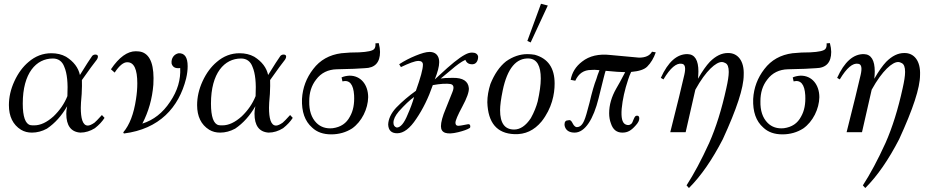

<svg xmlns="http://www.w3.org/2000/svg" viewBox="-20 -687 4830 998"><path d="M509.7 -89.1C490.3 -67.4 476.6 -53.7 470.9 -49.1C456 -38.9 444.6 -34.3 436.6 -34.3C409.1 -34.3 400 -73.1 400 -126.9C400 -138.3 401.1 -162.3 404.6 -198.9C405.7 -229.7 406.9 -253.7 405.7 -270.9C443.4 -324.6 469.7 -360 483.4 -377.1C486.9 -382.9 489.1 -387.4 489.1 -392C489.1 -400 484.6 -403.4 475.4 -403.4C469.7 -403.4 464 -401.1 459.4 -396.6C448 -380.6 426.3 -347.4 395.4 -297.1C387.4 -334.9 363.4 -366.9 323.4 -392C300.6 -404.6 275.4 -410.3 246.9 -410.3C203.4 -410.3 163.4 -395.4 128 -364.6C99.4 -340.6 74.3 -307.4 54.9 -265.1C35.4 -222.9 26.3 -181.7 26.3 -140.6C26.3 -82.3 46.9 -38.9 89.1 -12.6C106.3 -2.3 124.6 2.3 146.3 2.3C172.6 2.3 198.9 -4.6 224 -18.3C266.3 -46.9 300.6 -85.7 329.1 -134.9C325.7 -120 324.6 -107.4 324.6 -96C324.6 -34.3 348.6 -1.1 397.7 2.3C424 2.3 449.1 -5.7 473.1 -20.6C494.9 -37.7 510.9 -54.9 523.4 -74.3ZM330.3 -187.4C314.3 -147.4 290.3 -113.1 258.3 -82.3C224 -51.4 190.9 -35.4 157.7 -35.4C150.9 -35.4 144 -35.4 138.3 -36.6C112 -42.3 98.3 -80 98.3 -148.6C98.3 -307.4 168 -382.9 254.9 -382.9C283.4 -382.9 304 -368 314.3 -339.4C329.1 -305.1 333.7 -254.9 330.3 -187.4Z M947.4 -278.9C953.1 -302.9 955.4 -323.4 955.4 -342.9C955.4 -389.7 939.4 -411.4 908.6 -410.3C884.6 -405.7 868.6 -384 872 -356.6C876.6 -340.6 888 -332.6 905.1 -332.6C908.6 -332.6 913.1 -332.6 916.6 -333.7C920 -273.1 902.9 -214.9 864 -157.7C826.3 -100.6 778.3 -62.9 720 -44.6C752 -106.3 771.4 -173.7 777.1 -246.9C782.9 -344 763.4 -400 718.9 -416C708.6 -419.4 697.1 -420.6 685.7 -420.6C642.3 -420.6 598.9 -389.7 556.6 -326.9L576 -309.7C600 -346.3 622.9 -364.6 642.3 -363.4C676.6 -363.4 693.7 -326.9 693.7 -253.7C693.7 -227.4 691.4 -200 686.9 -171.4C675.4 -94.9 653.7 -37.7 620.6 1.1L624 6.9C808 -16 909.7 -128 947.4 -278.9Z M1488 -89.1C1468.6 -67.4 1454.9 -53.7 1449.1 -49.1C1434.3 -38.9 1422.9 -34.3 1414.9 -34.3C1387.4 -34.3 1378.3 -73.1 1378.3 -126.9C1378.3 -138.3 1379.4 -162.3 1382.9 -198.9C1384 -229.7 1385.1 -253.7 1384 -270.9C1421.7 -324.6 1448 -360 1461.7 -377.1C1465.1 -382.9 1467.4 -387.4 1467.4 -392C1467.4 -400 1462.9 -403.4 1453.7 -403.4C1448 -403.4 1442.3 -401.1 1437.7 -396.6C1426.3 -380.6 1404.6 -347.4 1373.7 -297.1C1365.7 -334.9 1341.7 -366.9 1301.7 -392C1278.9 -404.6 1253.7 -410.3 1225.1 -410.3C1181.7 -410.3 1141.7 -395.4 1106.3 -364.6C1077.7 -340.6 1052.6 -307.4 1033.1 -265.1C1013.7 -222.9 1004.6 -181.7 1004.6 -140.6C1004.6 -82.3 1025.1 -38.9 1067.4 -12.6C1084.6 -2.3 1102.9 2.3 1124.6 2.3C1150.9 2.3 1177.1 -4.6 1202.3 -18.3C1244.6 -46.9 1278.9 -85.7 1307.4 -134.9C1304 -120 1302.9 -107.4 1302.9 -96C1302.9 -34.3 1326.9 -1.1 1376 2.3C1402.3 2.3 1427.4 -5.7 1451.4 -20.6C1473.1 -37.7 1489.1 -54.9 1501.7 -74.3ZM1308.6 -187.4C1292.6 -147.4 1268.6 -113.1 1236.6 -82.3C1202.3 -51.4 1169.1 -35.4 1136 -35.4C1129.1 -35.4 1122.3 -35.4 1116.6 -36.6C1090.3 -42.3 1076.6 -80 1076.6 -148.6C1076.6 -307.4 1146.3 -382.9 1233.1 -382.9C1261.7 -382.9 1282.3 -368 1292.6 -339.4C1307.4 -305.1 1312 -254.9 1308.6 -187.4Z M1931.4 -461.7C1932.6 -448 1930.3 -437.7 1924.6 -432C1916.6 -422.9 1891.4 -417.1 1846.9 -414.9C1816 -414.9 1785.1 -413.7 1754.3 -410.3C1692.6 -402.3 1643.4 -374.9 1608 -328C1572.6 -282.3 1553.1 -230.9 1549.7 -172.6C1547.4 -106.3 1564.6 -57.1 1602.3 -24C1627.4 0 1660.6 11.4 1701.7 11.4C1741.7 11.4 1778.3 1.1 1810.3 -19.4C1860.6 -54.9 1892.6 -121.1 1893.7 -181.7C1893.7 -245.7 1856 -294.9 1795.4 -293.7C1780.6 -292.6 1768 -290.3 1755.4 -284.6L1760 -264C1796.6 -273.1 1817.1 -249.1 1820.6 -192C1822.9 -147.4 1816 -110.9 1798.9 -81.1C1780.6 -45.7 1750.9 -26.3 1709.7 -20.6C1675.4 -17.1 1646.9 -26.3 1625.1 -48C1598.9 -74.3 1586.3 -112 1587.4 -161.1C1587.4 -205.7 1598.9 -242.3 1622.9 -273.1C1649.1 -308.6 1685.7 -325.7 1730.3 -326.9C1798.9 -328 1848 -330.3 1876.6 -332.6C1929.1 -333.7 1955.4 -362.3 1955.4 -417.1C1955.4 -429.7 1953.1 -445.7 1948.6 -462.9Z M2465.1 -394.3C2461.7 -406.9 2451.4 -413.7 2433.1 -413.7C2427.4 -413.7 2422.9 -412.6 2417.1 -411.4C2393.1 -404.6 2355.4 -378.3 2305.1 -333.7L2240 -274.3C2254.9 -312 2262.9 -341.7 2262.9 -363.4C2262.9 -376 2260.6 -386.3 2256 -394.3C2248 -409.1 2233.1 -417.1 2212.6 -417.1C2195.4 -417.1 2171.4 -410.3 2140.6 -397.7C2109.7 -385.1 2081.1 -370.3 2054.9 -353.1L2064 -338.3C2105.1 -357.7 2136 -370.3 2155.4 -370.3C2170.3 -370.3 2178.3 -363.4 2178.3 -350.9C2178.3 -326.9 2165.7 -282.3 2141.7 -214.9C2105.1 -188.6 2070.9 -160 2038.9 -126.9C2012.6 -98.3 1998.9 -68.6 1997.7 -40C1998.9 -9.1 2014.9 5.7 2044.6 5.7C2077.7 5.7 2110.9 -19.4 2144 -69.7C2178.3 -120 2206.9 -178.3 2229.7 -244.6C2249.1 -248 2266.3 -250.3 2282.3 -251.4C2300.6 -252.6 2313.1 -251.4 2321.1 -250.3C2338.3 -246.9 2341.7 -233.1 2331.4 -208L2297.1 -122.3C2280 -82.3 2272 -51.4 2272 -30.9C2272 4.6 2301.7 14.9 2362.3 0C2389.7 -6.9 2409.1 -13.7 2421.7 -21.7C2425.1 -25.1 2425.1 -29.7 2424 -34.3C2422.9 -40 2418.3 -42.3 2411.4 -41.1C2406.9 -41.1 2376 -33.1 2362.3 -33.1C2352 -33.1 2347.4 -38.9 2347.4 -49.1C2347.4 -60.6 2358.9 -88 2382.9 -132.6C2406.9 -177.1 2418.3 -209.1 2417.1 -228.6C2413.7 -265.1 2386.3 -283.4 2332.6 -282.3C2302.9 -282.3 2282.3 -281.1 2270.9 -278.9L2324.6 -323.4C2352 -347.4 2377.1 -365.7 2398.9 -376C2405.7 -358.9 2418.3 -352 2437.7 -353.1C2457.1 -354.3 2466.3 -374.9 2465.1 -394.3ZM2132.6 -182.9C2124.6 -154.3 2113.1 -123.4 2099.4 -92.6C2081.1 -46.9 2061.7 -24 2042.3 -24C2030.9 -27.4 2025.1 -35.4 2025.1 -49.1C2025.1 -66.3 2034.3 -85.7 2052.6 -107.4C2083.4 -141.7 2109.7 -166.9 2132.6 -182.9Z M2795.4 -56C2849.1 -124.6 2862.9 -197.7 2862.9 -252.6C2862.9 -333.7 2828.6 -382.9 2760 -402.3C2747.4 -404.6 2733.7 -405.7 2721.1 -405.7C2683.4 -405.7 2645.7 -393.1 2610.3 -368C2577.1 -341.7 2549.7 -301.7 2529.1 -250.3C2518.9 -218.3 2513.1 -186.3 2513.1 -155.4C2516.6 -48 2563.4 6.9 2653.7 10.3C2709.7 12.6 2756.6 -9.1 2795.4 -56ZM2774.9 -160C2768 -133.7 2756.6 -104 2739.4 -73.1C2713.1 -33.1 2683.4 -13.7 2652.6 -13.7C2603.4 -13.7 2579.4 -46.9 2579.4 -114.3C2579.4 -138.3 2584 -172.6 2593.1 -217.1C2617.1 -332.6 2664 -387.4 2731.4 -382.9C2771.4 -379.4 2790.9 -344 2790.9 -278.9C2790.9 -245.7 2785.1 -205.7 2774.9 -160ZM2792 -667.4 2721.1 -474.3 2738.3 -466.3 2827.4 -658.3Z M3369.1 -418.3C3357.7 -397.7 3334.9 -387.4 3301.7 -387.4C3298.3 -387.4 3248 -392 3153.1 -401.1C3092.6 -408 3043.4 -396.6 3005.7 -366.9C2972.6 -341.7 2953.1 -309.7 2946.3 -272L2970.3 -267.4C2987.4 -305.1 3014.9 -323.4 3052.6 -323.4C3061.7 -324.6 3076.6 -324.6 3096 -322.3C3088 -302.9 3083.4 -288 3080 -276.6C3068.6 -248 3057.1 -208 3044.6 -154.3C3032 -105.1 3022.9 -74.3 3017.1 -61.7C3006.9 -36.6 2993.1 -25.1 2976 -26.3C2953.1 -33.1 2956.6 -68.6 2933.7 -61.7C2921.1 -61.7 2914.3 -54.9 2914.3 -40C2914.3 -35.4 2915.4 -30.9 2916.6 -27.4C2923.4 -8 2940.6 2.3 2966.9 2.3C3021.7 2.3 3065.1 -69.7 3091.4 -176C3113.1 -264 3124.6 -310.9 3128 -318.9C3174.9 -314.3 3208 -312 3229.7 -312C3209.1 -272 3193.1 -243.4 3182.9 -226.3C3158.9 -184 3146.3 -141.7 3146.3 -98.3C3146.3 -78.9 3149.7 -60.6 3155.4 -45.7C3165.7 -13.7 3185.1 2.3 3214.9 2.3C3242.3 2.3 3260.6 -8 3284.6 -35.4C3297.1 -49.1 3302.9 -60.6 3302.9 -70.9C3302.9 -81.1 3299.4 -85.7 3291.4 -85.7C3288 -85.7 3284.6 -84.6 3283.4 -83.4C3274.3 -75.4 3268.6 -50.3 3264 -45.7C3253.7 -35.4 3242.3 -34.3 3229.7 -41.1C3213.7 -50.3 3208 -76.6 3211.4 -121.1C3216 -170.3 3227.4 -220.6 3244.6 -272C3249.1 -286.9 3254.9 -300.6 3260.6 -313.1C3301.7 -316.6 3329.1 -325.7 3344 -340.6C3363.4 -360 3378.3 -385.1 3388.6 -414.9Z M3737.1 36.6C3809.1 -120 3845.7 -230.9 3845.7 -297.1C3849.1 -370.3 3814.9 -412.6 3763.4 -411.4C3731.4 -411.4 3700.6 -396.6 3669.7 -365.7C3651.4 -346.3 3630.9 -317.7 3608 -277.7C3609.1 -290.3 3610.3 -302.9 3610.3 -315.4C3610.3 -373.7 3592 -404.6 3554.3 -405.7C3499.4 -406.9 3452.6 -365.7 3414.9 -282.3L3428.6 -274.3C3464 -333.7 3496 -361.1 3524.6 -355.4C3541.7 -353.1 3545.1 -333.7 3537.1 -298.3C3524.6 -243.4 3500.6 -144 3464 0H3544L3594.3 -220.6C3650.3 -322.3 3702.9 -364.6 3731.4 -364.6C3738.3 -364.6 3745.1 -362.3 3750.9 -358.9C3762.3 -353.1 3768 -338.3 3768 -313.1C3768 -292.6 3763.4 -264 3755.4 -228.6C3731.4 -118.9 3701.7 -24 3666.3 56C3626.3 144 3586.3 218.3 3548.6 276.6L3561.1 290.3C3624 227.4 3682.3 142.9 3737.1 36.6Z M4276.6 -461.7C4277.7 -448 4275.4 -437.7 4269.7 -432C4261.7 -422.9 4236.6 -417.1 4192 -414.9C4161.1 -414.9 4130.3 -413.7 4099.4 -410.3C4037.7 -402.3 3988.6 -374.9 3953.1 -328C3917.7 -282.3 3898.3 -230.9 3894.9 -172.6C3892.6 -106.3 3909.7 -57.1 3947.4 -24C3972.6 0 4005.7 11.4 4046.9 11.4C4086.9 11.4 4123.4 1.1 4155.4 -19.4C4205.7 -54.9 4237.7 -121.1 4238.9 -181.7C4238.9 -245.7 4201.1 -294.9 4140.6 -293.7C4125.7 -292.6 4113.1 -290.3 4100.6 -284.6L4105.1 -264C4141.7 -273.1 4162.3 -249.1 4165.7 -192C4168 -147.4 4161.1 -110.9 4144 -81.1C4125.7 -45.7 4096 -26.3 4054.9 -20.6C4020.6 -17.1 3992 -26.3 3970.3 -48C3944 -74.3 3931.4 -112 3932.6 -161.1C3932.6 -205.7 3944 -242.3 3968 -273.1C3994.3 -308.6 4030.9 -325.7 4075.4 -326.9C4144 -328 4193.1 -330.3 4221.7 -332.6C4274.3 -333.7 4300.6 -362.3 4300.6 -417.1C4300.6 -429.7 4298.3 -445.7 4293.7 -462.9Z M4653.7 36.6C4725.7 -120 4762.3 -230.9 4762.3 -297.1C4765.7 -370.3 4731.4 -412.6 4680 -411.4C4648 -411.4 4617.1 -396.6 4586.3 -365.7C4568 -346.3 4547.4 -317.7 4524.6 -277.7C4525.7 -290.3 4526.9 -302.9 4526.9 -315.4C4526.9 -373.7 4508.6 -404.6 4470.9 -405.7C4416 -406.9 4369.1 -365.7 4331.4 -282.3L4345.1 -274.3C4380.6 -333.7 4412.6 -361.1 4441.1 -355.4C4458.3 -353.1 4461.7 -333.7 4453.7 -298.3C4441.1 -243.4 4417.1 -144 4380.6 0H4460.6L4510.9 -220.6C4566.9 -322.3 4619.4 -364.6 4648 -364.6C4654.9 -364.6 4661.7 -362.3 4667.4 -358.9C4678.9 -353.1 4684.6 -338.3 4684.6 -313.1C4684.6 -292.6 4680 -264 4672 -228.6C4648 -118.9 4618.3 -24 4582.9 56C4542.9 144 4502.9 218.3 4465.1 276.6L4477.7 290.3C4540.6 227.4 4598.9 142.9 4653.7 36.6Z"/></svg>

Font: GFS Goschen
Style: Italic
Weight: 400
Designer: George D. Matthiopoulos
Foundry: George D. Matthiopoulos
Version: Fontographer 4.7 9/28/09 FG4M≠0000002248